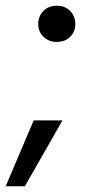

<svg xmlns="http://www.w3.org/2000/svg" viewBox="-59 -534 308 673"><path d="M140 -387Q112 -387 93.5 -405Q75 -423 75 -450Q75 -477 93 -495.5Q111 -514 140 -514Q169 -514 187 -495.5Q205 -477 205 -450Q205 -423 187 -405Q169 -387 140 -387ZM-39 119 59 -112H160L28 119Z"/></svg>

Font: DM Sans 16pt Medium
Style: Italic
Weight: 500
Italic angle: -10°
Version: Version 4.004;gftools[0.9.30]